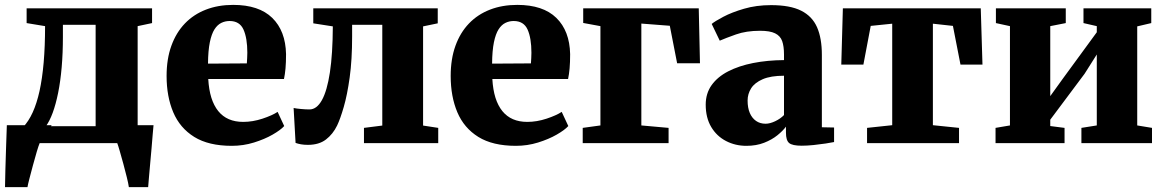

<svg xmlns="http://www.w3.org/2000/svg" viewBox="-22 -586 4769 786"><path d="M46.5 0V-65L72.5 -65.5Q95 -89 111.8 -125.8Q128.5 -162.5 139.8 -213.2Q151 -264 156.8 -330.5Q162.5 -397 162.5 -479L87 -491.5V-552H600.5V-491.5L541.5 -479V0ZM166 -69.5H369.5V-484.5H235.5V-435Q235.5 -368.5 230.5 -310.8Q225.5 -253 216 -206Q206.5 -159 193.8 -124.5Q181 -90 166 -69.5ZM-1.5 180Q-1 152.5 0 110Q1 67.5 2.8 19.2Q4.5 -29 6 -73.5H189.5L140.5 -0.5Q136 10 128.5 35.2Q121 60.5 113 90.2Q105 120 98.5 145Q92 170 90.5 180ZM505.5 180Q503.5 165 497 139Q490.5 113 482.8 84.2Q475 55.5 468.2 32.2Q461.5 9 458 0L424 -73.5H606.5Q605 -60.5 603 -34.5Q601 -8.5 598.2 23.5Q595.5 55.5 592.5 87Q589.5 118.5 587.5 143.5Q585.5 168.5 584.5 180Z M927 11Q832 11 773.2 -25.5Q714.5 -62 687.2 -126.5Q660 -191 660 -275Q660 -344.5 679.5 -398.5Q699 -452.5 734.8 -489.8Q770.5 -527 820.8 -546.5Q871 -566 932.5 -566Q1038 -566 1092.5 -512.8Q1147 -459.5 1149 -364.5Q1149 -330.5 1146.8 -305.8Q1144.5 -281 1140.5 -262.5H830.5Q833 -219 843.2 -186.2Q853.5 -153.5 871.5 -131.2Q889.5 -109 915 -98Q940.5 -87 973.5 -87Q1012.5 -87 1052.5 -100.2Q1092.5 -113.5 1114.5 -128L1141.5 -70Q1126.5 -53.5 1093.8 -34.8Q1061 -16 1017.5 -2.5Q974 11 927 11ZM829.5 -325.5 988.5 -326.5Q989 -337.5 989.8 -348.2Q990.5 -359 990.5 -370Q990.5 -430 974.8 -465Q959 -500 918 -500Q899.5 -500 883.8 -492.2Q868 -484.5 856 -465.8Q844 -447 837 -413Q830 -379 829.5 -325.5Z M1238.5 7Q1223 7 1210.2 4.8Q1197.5 2.5 1188 -1L1180 -144Q1190.5 -141.5 1210.2 -139.8Q1230 -138 1245 -138Q1274.5 -138 1295.8 -176Q1317 -214 1328.5 -289.5Q1340 -365 1340.5 -478L1260.5 -490.5V-552H1770V-490.5L1710 -478V-72L1772 -62.5V0H1468V-62.5L1543 -72V-484.5H1419.5V-436.5Q1419.5 -341 1409.5 -269Q1399.5 -197 1385.2 -148Q1371 -99 1358 -72Q1341 -37 1312.5 -15Q1284 7 1238.5 7Z M2090 11Q1995 11 1936.2 -25.5Q1877.5 -62 1850.2 -126.5Q1823 -191 1823 -275Q1823 -344.5 1842.5 -398.5Q1862 -452.5 1897.8 -489.8Q1933.5 -527 1983.8 -546.5Q2034 -566 2095.5 -566Q2201 -566 2255.5 -512.8Q2310 -459.5 2312 -364.5Q2312 -330.5 2309.8 -305.8Q2307.5 -281 2303.5 -262.5H1993.5Q1996 -219 2006.2 -186.2Q2016.5 -153.5 2034.5 -131.2Q2052.5 -109 2078 -98Q2103.5 -87 2136.5 -87Q2175.5 -87 2215.5 -100.2Q2255.5 -113.5 2277.5 -128L2304.5 -70Q2289.5 -53.5 2256.8 -34.8Q2224 -16 2180.5 -2.5Q2137 11 2090 11ZM1992.5 -325.5 2151.5 -326.5Q2152 -337.5 2152.8 -348.2Q2153.5 -359 2153.5 -370Q2153.5 -430 2137.8 -465Q2122 -500 2081 -500Q2062.5 -500 2046.8 -492.2Q2031 -484.5 2019 -465.8Q2007 -447 2000 -413Q1993 -379 1992.5 -325.5Z M2363.5 0V-62.5L2436 -72.5V-479L2365.5 -492V-552H2838.5L2843.5 -327H2750L2720 -480.5L2603.5 -489.5V-72.5L2715 -62.5V0Z M3033.5 11Q2988 11 2950 -8.8Q2912 -28.5 2889.5 -66.2Q2867 -104 2867 -157.5Q2867 -203.5 2891.2 -237.5Q2915.5 -271.5 2959.2 -294Q3003 -316.5 3061.2 -328Q3119.5 -339.5 3187.5 -340V-363Q3187.5 -396.5 3180 -417.8Q3172.5 -439 3151.2 -449.5Q3130 -460 3089.5 -460Q3033 -460 2990.8 -445Q2948.5 -430 2924.5 -419.5L2891.5 -488Q2904.5 -499 2939 -517.2Q2973.5 -535.5 3023.8 -550.2Q3074 -565 3134.5 -565Q3212.5 -565 3257.8 -542.2Q3303 -519.5 3322.8 -474.5Q3342.5 -429.5 3342.5 -361.5V-65L3392.5 -64V-4.5Q3381 -2 3358 1.5Q3335 5 3308.2 7.8Q3281.5 10.5 3260 10.5Q3221.5 10.5 3208.5 -0.5Q3195.5 -11.5 3195.5 -43V-67.5Q3183.5 -51 3160.8 -32.5Q3138 -14 3106 -1.5Q3074 11 3033.5 11ZM3112 -79.5Q3130 -79.5 3151.5 -89.8Q3173 -100 3187.5 -115V-276Q3133.5 -276 3100.5 -261.8Q3067.5 -247.5 3053 -224.5Q3038.5 -201.5 3038.5 -174.5Q3038.5 -144.5 3047.5 -123.5Q3056.5 -102.5 3073 -91Q3089.5 -79.5 3112 -79.5Z M3527.5 0V-62.5L3630.5 -73.5V-489L3542.5 -480L3512.5 -321.5H3422L3428.5 -552H3993L4000 -321.5H3910L3879 -480L3797 -489V-73.5L3904 -62.5V0Z M4053.5 0V-62.5L4112.5 -72.5V-479L4055 -491.5V-552H4341V-491.5L4277.5 -479V-192.5L4329 -264L4468 -454V-479L4413.5 -491.5V-552H4691V-491.5L4633.5 -478V-72.5L4694 -62.5V0H4405V-62.5L4468 -72.5V-363L4418 -284L4277.5 -96V-70L4336 -62.5V0Z"/></svg>

Font: Merriweather 28pt Black
Style: Regular
Weight: 900
Version: Version 2.100